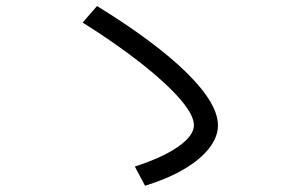

<svg xmlns="http://www.w3.org/2000/svg" viewBox="-20 -670 978 625"><path d="M611.3 -262.7Q611.3 -294.9 566.7 -346.9Q522 -398.9 440.2 -463.4Q358.4 -527.8 249 -596.7L295.9 -650.4Q487.3 -532.2 588.4 -432.4Q689.5 -332.5 689.5 -261.7Q689.5 -224.1 660.4 -187Q631.3 -149.9 577.9 -118.7Q524.4 -87.4 452.1 -65.4L418.9 -127.9Q509.8 -157.2 560.5 -192.9Q611.3 -228.5 611.3 -262.7Z"/></svg>

Font: Pretendard
Style: Regular
Weight: 400
Designer: Base glyphs from Inter by Rasmus Andersson; Hangeul glyphs from Noto Sans CJK(Source Han Sans) by Jang Soo-young and Kan
Foundry: Kil Hyung-jin
Version: Version 1.309